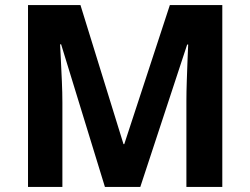

<svg xmlns="http://www.w3.org/2000/svg" viewBox="-20 -734 983 754"><path d="M392 0 220 -560H216Q217 -540 219 -500Q221 -460 223 -414.5Q225 -369 225 -332V0H90V-714H296L465 -168H468L647 -714H853V0H712V-338Q712 -372 713.5 -416Q715 -460 716.5 -499.5Q718 -539 719 -559H715L531 0Z"/></svg>

Font: Noto Sans Kannada
Style: Bold
Weight: 700
Designer: Jelle Bosma - Monotype Design Team
Foundry: Monotype Imaging Inc.
Version: Version 2.005; ttfautohint (v1.8.4.7-5d5b)